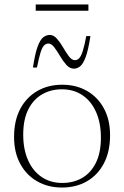

<svg xmlns="http://www.w3.org/2000/svg" viewBox="-20 -830 556 860"><path d="M259 -10.5Q308.5 -10.5 347.5 -32.8Q386.5 -55 409.2 -100.2Q432 -145.5 432 -213.5Q432 -279 410.5 -327.8Q389 -376.5 349.8 -403.2Q310.5 -430 257 -430Q208 -430 168.8 -407.5Q129.5 -385 106.8 -340Q84 -295 84 -226.5Q84 -161.5 105.5 -112.8Q127 -64 166.5 -37.2Q206 -10.5 259 -10.5ZM257.5 10Q195.5 10 147 -17.5Q98.5 -45 70.8 -96Q43 -147 43 -216.5Q43 -289.5 70.5 -341.8Q98 -394 146.8 -422.2Q195.5 -450.5 258.5 -450.5Q321 -450.5 369.2 -423Q417.5 -395.5 445.2 -344.8Q473 -294 473 -224Q473 -151 445.5 -98.5Q418 -46 369.5 -18Q321 10 257.5 10ZM385 -668.5Q375.5 -606 363.8 -574.5Q352 -543 338.8 -532.8Q325.5 -522.5 311 -522.5Q292.5 -522.5 277.2 -539.5Q262 -556.5 249 -578.8Q236 -601 223.2 -618Q210.5 -635 196.5 -635Q185.5 -635 177 -626Q168.5 -617 161.2 -593.5Q154 -570 145.5 -527.5H127.5Q137 -590 148.5 -621.2Q160 -652.5 173.8 -663Q187.5 -673.5 203 -673.5Q220.5 -673.5 235.2 -656.5Q250 -639.5 263 -617Q276 -594.5 288.8 -577.5Q301.5 -560.5 315.5 -560.5Q326.5 -560.5 335 -569.5Q343.5 -578.5 351 -602.2Q358.5 -626 366.5 -668.5ZM140 -782V-810H376V-782Z"/></svg>

Font: Newsreader 16pt 16pt ExtraLight
Style: Regular
Weight: 250
Version: Version 1.003